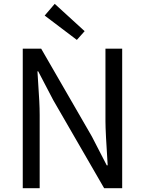

<svg xmlns="http://www.w3.org/2000/svg" viewBox="-20 -989 762 1009"><path d="M99.6 0V-733.4H196.3L462.9 -271.5L541 -120.1H545.9Q534.2 -297.9 534.2 -351.6V-733.4H622.1V0H527.3L259.8 -462.9L180.7 -614.3H176.8Q177.7 -590.8 181.2 -543.5Q184.6 -496.1 186.5 -457.5Q188.5 -418.9 188.5 -384.8V0ZM383.8 -779.3 214.8 -907.2 267.6 -968.8 424.8 -825.2Z"/></svg>

Font: irohakakuC Regular
Style: Regular
Weight: 400
Designer: [Source Han Sans]
Ryoko NISHIZUKA Ë•øÂ°öÊ∂ºÂ≠ê (kana & ideographs); Paul D. Hunt (Latin, Greek & Cyrillic); Wenlong ZHAN
Version: Version 1.001.20160904